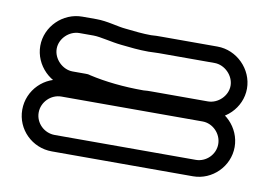

<svg xmlns="http://www.w3.org/2000/svg" viewBox="-54 -627 810 576"><g transform="rotate(10 351.0 -339.0)"><path d="M134 -182C102 -182 75 -208 75 -240C75 -272 102 -299 134 -299H564C595 -299 622 -272 622 -240C622 -208 595 -182 564 -182ZM134 -132H564C623 -132 672 -181 672 -240C672 -299 623 -349 564 -349H134C74 -349 25 -300 25 -240C25 -180 74 -132 134 -132ZM399 -478H569C600 -478 628 -450 628 -419C628 -388 600 -361 569 -361H399C390 -361 381 -361 373 -360C312 -360 256 -366 208 -377C202 -379 198 -379 194 -379H154C123 -379 95 -407 95 -438C95 -469 123 -496 154 -496H197C218 -496 253 -486 284 -483C312 -480 338 -477 368 -477C377 -477 387 -478 399 -478ZM399 -311H569C628 -311 678 -360 678 -419C678 -478 628 -528 569 -528H399C388 -528 377 -528 367 -527C342 -527 315 -530 288 -533C263 -535 231 -546 197 -546H154C95 -546 45 -497 45 -438C45 -379 95 -329 154 -329H194H196C249 -317 310 -310 374 -310C382 -310 389 -311 399 -311Z"/></g></svg>

Font: Blanket
Style: BlkOutline
Weight: 900
Foundry: Cannot Into Space Fonts
Version: Version 0.9